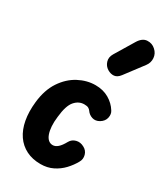

<svg xmlns="http://www.w3.org/2000/svg" viewBox="-227 -1020 968 1123"><g transform="rotate(30 257.0 -458.5)"><path d="M241.5 10Q186.5 10 144.8 -11Q103 -32 76 -71.2Q49 -110.5 38.8 -165.8Q28.5 -221 36 -290Q45.5 -376.5 84.2 -434.5Q123 -492.5 178.2 -521.8Q233.5 -551 291 -551Q343 -551 382 -528.2Q421 -505.5 443.5 -469Q456 -450.5 450.5 -424.2Q445 -398 418.5 -382Q394 -367.5 370.2 -375Q346.5 -382.5 332.5 -403Q327 -411 317.8 -416Q308.5 -421 290 -421Q253 -421 226 -389.8Q199 -358.5 191 -279.5Q186.5 -243.5 188.5 -214.5Q190.5 -185.5 198 -164.5Q205.5 -143.5 218.2 -132.5Q231 -121.5 248 -121.5Q265 -121.5 281.8 -136Q298.5 -150.5 316 -182.5Q328.5 -205 354.5 -212Q380.5 -219 407 -204.5Q431.5 -192 438.8 -166Q446 -140 433 -117.5Q415 -84.5 387.5 -55.2Q360 -26 323.5 -8Q287 10 241.5 10ZM312 -664Q289 -678 280.8 -704.2Q272.5 -730.5 289 -758L366 -885.5Q390 -925.5 422.8 -927.2Q455.5 -929 478.5 -907.5Q502 -886.5 504.2 -856.5Q506.5 -826.5 488 -802L395.5 -679.5Q377 -655 355.2 -653Q333.5 -651 312 -664Z"/></g></svg>

Font: Edu SA Hand
Style: Regular
Weight: 400
Designer: Tina and Corey Anderson, Eben Sorkin, Mirko Velimirovic
Foundry: Google for Education
Version: Version 2.000